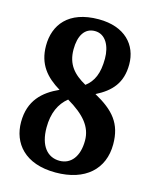

<svg xmlns="http://www.w3.org/2000/svg" viewBox="-111 -799 711 885"><g transform="rotate(15 244.5 -357.0)"><path d="M239 10C381 10 463 -66 463 -184C463 -283 418 -335 324 -387C395 -423 439 -470 439 -559C439 -652 375 -724 250 -724C105 -724 46 -642 46 -544C46 -455 91 -404 159 -363C84 -329 26 -277 26 -174C26 -74 92 10 239 10ZM268 -416C209 -449 173 -488 173 -560C173 -625 198 -667 247 -667C298 -667 324 -616 324 -556C324 -485 305 -444 268 -416ZM243 -47C185 -47 146 -93 146 -180C146 -249 169 -298 209 -330C292 -281 333 -233 333 -167C333 -91 297 -47 243 -47Z"/></g></svg>

Font: Noto Serif Ethiopic Condensed
Style: Bold
Weight: 700
Width: 3
Designer: Monotype Design Team
Foundry: Monotype Imaging Inc.
Version: Version 2.102